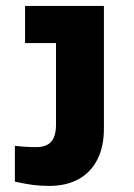

<svg xmlns="http://www.w3.org/2000/svg" viewBox="-20 -606 443 636"><path d="M29.3 -4.4V-123Q64.5 -118.7 100.6 -118.7Q133.8 -118.7 149.7 -136.7Q165.5 -154.8 165.5 -192.4V-463.4H63V-586.4H324.2V-179.7Q324.2 -120.6 302.7 -77.9Q281.2 -35.2 240.5 -12.7Q199.7 9.8 143.1 9.8Q114.7 9.8 89.4 6.6Q64 3.4 29.3 -4.4Z"/></svg>

Font: Heebo ExtraBold
Style: Regular
Weight: 800
Designer: Oded Ezer
Foundry: Meir Sadan
Version: Version 2.001; ttfautohint (v1.5.14-ce02) -l 8 -r 50 -G 200 